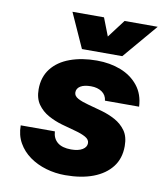

<svg xmlns="http://www.w3.org/2000/svg" viewBox="-88 -862 825 947"><g transform="rotate(10 325.0 -388.0)"><path d="M302 12Q252 12 206 -1.5Q160 -15 123.5 -41Q87 -67 65.5 -105Q44 -143 44 -192H215Q217 -157 240.5 -137.5Q264 -118 309 -118Q345 -118 365.5 -130.5Q386 -143 386 -163Q386 -181 365.5 -192.5Q345 -204 312.5 -212.5Q280 -221 243.5 -231.5Q207 -242 174.5 -260Q142 -278 121 -307.5Q100 -337 100 -383Q100 -444 133 -486.5Q166 -529 225 -550.5Q284 -572 359 -572Q425 -572 479 -551Q533 -530 566.5 -488Q600 -446 603 -384H432Q429 -412 407 -427Q385 -442 352 -442Q318 -442 299.5 -430.5Q281 -419 281 -399Q281 -381 301.5 -370Q322 -359 354.5 -350.5Q387 -342 424 -331.5Q461 -321 493 -303.5Q525 -286 546 -257Q567 -228 567 -180Q567 -118 534 -75.5Q501 -33 442 -10.5Q383 12 302 12ZM198 -788H356L391 -698L459 -788H625L478 -615H276Z"/></g></svg>

Font: Azeret Mono Thin ExtraBold
Style: Italic
Weight: 800
Italic angle: -12°
Version: Version 1.002